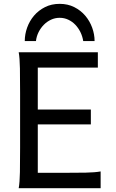

<svg xmlns="http://www.w3.org/2000/svg" viewBox="-20 -987 606 1007"><path d="M456.5 -412.6V-334.5H178.2V-80.6H307.1Q379.9 -80.6 429.2 -81.5Q478.5 -82.5 507.8 -87.9V0H78.1Q83.5 -29.3 84.5 -84.7Q85.4 -140.1 85.4 -212.4V-500.5Q85.4 -572.8 84.5 -628.2Q83.5 -683.6 78.1 -712.9H493.2V-632.3H178.2V-412.6ZM416.5 -771.5Q412.6 -796.4 401.9 -818.4Q391.1 -840.3 375 -857.2Q358.9 -874 337.9 -883.8Q316.9 -893.6 293 -893.6Q269 -893.6 247.8 -883.8Q226.6 -874 210 -857.2Q193.4 -840.3 182.4 -818.4Q171.4 -796.4 168.5 -771.5H109.9Q109.9 -807.1 122.3 -842Q134.8 -877 158.4 -904.8Q182.1 -932.6 216.1 -949.7Q250 -966.8 293 -966.8Q335.4 -966.8 369.4 -949.7Q403.3 -932.6 427 -904.8Q450.7 -877 463.4 -842Q476.1 -807.1 476.1 -771.5Z"/></svg>

Font: Andika Viet
Style: Regular
Weight: 400
Designer: Victor Gaultney, Annie Olsen, Julie Remington, Don Collingsworth, Eric Hays, Becca Hirsbrunner
Foundry: SIL International
Version: Version 5.000